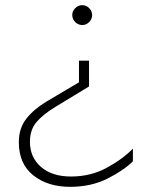

<svg xmlns="http://www.w3.org/2000/svg" viewBox="-20 -556 563 744"><path d="M299 -536Q314 -536 325.5 -524.5Q337 -513 337 -498Q337 -482 325.5 -470.5Q314 -459 299 -459Q283 -459 271.5 -470.5Q260 -482 260 -498Q260 -513 271.5 -524.5Q283 -536 299 -536ZM252 168Q165 168 109 123.5Q53 79 53 -5Q53 -59 82 -96Q111 -133 161 -163L286 -237V-321H325V-221L195 -142Q147 -113 121.5 -83Q96 -53 96 -7Q96 54 139 91Q182 128 255 128Q331 128 393 94.5Q455 61 495 20V69Q460 104 396.5 136Q333 168 252 168Z"/></svg>

Font: Roundo Light
Style: Regular
Weight: 300
Designer: Namrata Goyal (Gurmukhi), Shiva Nallaperumal (Latin)
Foundry: Indian Type Foundry
Version: Version 1.000;PS 1.0;hotconv 1.0.88;makeotf.lib2.5.647800